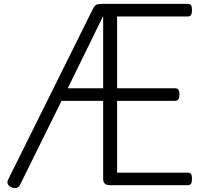

<svg xmlns="http://www.w3.org/2000/svg" viewBox="-20 -957 1057 992"><path d="M950 0H549Q531 0 522 -8Q513 -16 513 -32V-436H298L83 -1Q76 11 65 14Q54 17 38 10Q24 3 20 -7Q16 -17 22 -29L459 -909Q468 -927 477 -932Q486 -937 508 -937H950Q962 -937 967 -930Q972 -923 972 -905Q972 -887 967 -879.5Q962 -872 950 -872H585V-501H884Q896 -501 901.5 -494Q907 -487 907 -469Q907 -451 901.5 -443.5Q896 -436 884 -436H585V-65H950Q962 -65 967 -58Q972 -51 972 -33Q972 -15 967 -7.5Q962 0 950 0ZM330 -501H513V-874Z"/></svg>

Font: Playwrite US Modern Light
Style: Regular
Weight: 300
Designer: Veronika Burian, José Scaglione
Foundry: TypeTogether
Version: Version 1.003